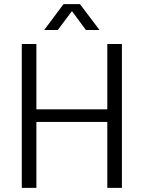

<svg xmlns="http://www.w3.org/2000/svg" viewBox="-20 -914 699 934"><path d="M330 -860 398 -768H464L369 -894H289L195 -768H261ZM502 -700V-382H157V-700H86V0H157V-321H502V0H573V-700Z"/></svg>

Font: Arthouse Owned
Style: Regular
Weight: 400
Designer: Jeremy Tribby
Foundry: Tribby Type
Version: Version 1.000;PS 001.000;hotconv 1.0.88;makeotf.lib2.5.64775